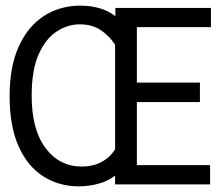

<svg xmlns="http://www.w3.org/2000/svg" viewBox="-20 -652 790 679"><path d="M258 7Q189 7 133.5 -28Q78 -63 46 -134Q14 -205 14 -312Q14 -416 46 -487Q78 -558 134.5 -595Q191 -632 265 -632Q299 -632 330 -623.5Q361 -615 388 -595V-624H726V-556H464V-360H687V-291H464V-68H723V0H387V-31Q361 -11 327 -2Q293 7 258 7ZM269 -63Q308 -63 338.5 -79Q369 -95 387 -124V-494Q366 -526 335.5 -546Q305 -566 262 -566Q220 -566 181 -541Q142 -516 117 -460.5Q92 -405 92 -313Q92 -194 141 -128.5Q190 -63 269 -63Z"/></svg>

Font: Inconsolata ExtraExpanded Thin
Style: Regular
Weight: 100
Width: 8
Monospace: yes
Designer: Raph Levien, Cyreal, Brenton Simpson
Foundry: Raph Levien, Cyreal, Google
Version: Version 3.100; ttfautohint (v1.8.4.7-5d5b)